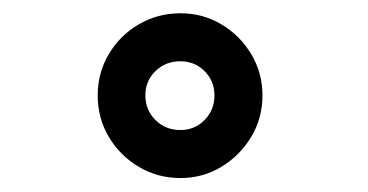

<svg xmlns="http://www.w3.org/2000/svg" viewBox="-20 -784 540 282"><path d="M245 -522.5Q211.5 -522.5 183.8 -539Q156 -555.5 139.8 -583Q123.5 -610.5 123.5 -644Q123.5 -677 139.8 -704.5Q156 -732 183.8 -748.2Q211.5 -764.5 245 -764.5Q278 -764.5 305.2 -748.2Q332.5 -732 349 -704.5Q365.5 -677 365.5 -644Q365.5 -610.5 349 -583Q332.5 -555.5 305.2 -539Q278 -522.5 245 -522.5ZM245 -593Q266 -593 280.5 -607.8Q295 -622.5 295 -644Q295 -665 280.5 -679.5Q266 -694 245 -694Q223 -694 208.2 -679.5Q193.5 -665 193.5 -644Q193.5 -622.5 208.2 -607.8Q223 -593 245 -593Z"/></svg>

Font: Trispace Medium
Style: Regular
Weight: 500
Designer: Tyler Finck
Foundry: Etcetera Type Company
Version: Version 1.210; ttfautohint (v1.8.3)